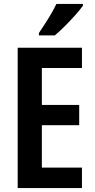

<svg xmlns="http://www.w3.org/2000/svg" viewBox="-20 -957 481 977"><path d="M397 0H70V-714H397V-611H193V-423H383V-320H193V-104H397ZM402 -937V-928Q388 -908 363 -880Q338 -852 310 -824Q282 -796 259 -777H178V-789Q203 -826 227 -864.5Q251 -903 267 -937Z"/></svg>

Font: Avrile Sans Condensed SemiBold
Style: Regular
Weight: 600
Width: 3
Designer: Monotype Design Team
Foundry: Monotype Imaging Inc.
Version: Version 2.001;September 10, 2019;FontCreator 11.5.0.2425 64-